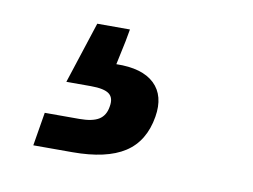

<svg xmlns="http://www.w3.org/2000/svg" viewBox="-40 -73 436 331"><g transform="rotate(10 178.0 92.0)"><path d="M34.7 204.1 44.4 145.5H105Q127.9 145.5 139.2 138.4Q150.4 131.3 152.8 115.7Q155.8 100.1 147 93.3Q138.2 86.4 114.7 86.4H71.8L106.9 -21.5H164.1L160.2 0L151.4 41.5Q196.8 40.5 218.3 61Q239.7 81.5 233.4 119.1Q226.1 163.1 194.3 183.6Q162.6 204.1 103 204.1Z"/></g></svg>

Font: Inter 20pt
Style: Bold Italic
Weight: 700
Italic angle: -9.3988°
Version: Version 4.001;git-66647c0bb